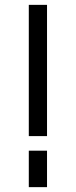

<svg xmlns="http://www.w3.org/2000/svg" viewBox="-20 -770 312 790"><path d="M98.5 -210V-750H173.5V-210ZM98.5 0V-150H173.5V0Z"/></svg>

Font: Mohave
Style: Regular
Weight: 400
Designer: Gumpita Rahayu
Foundry: Tokotype
Version: Version 2.003; ttfautohint (v1.8.3)